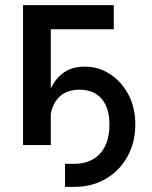

<svg xmlns="http://www.w3.org/2000/svg" viewBox="-20 -559 585 740"><path d="M230.5 161.1V72.3H266.6Q308.6 72.3 339.1 54.4Q369.6 36.6 385.7 2.7Q401.9 -31.2 401.9 -80.1Q401.9 -122.6 388.2 -152.3Q374.5 -182.1 348.6 -197.8Q322.8 -213.4 286.1 -213.4Q250 -213.4 224.6 -198Q199.2 -182.6 185.8 -153.1Q172.4 -123.5 172.4 -81.5H149.4Q149.4 -142.6 165.8 -192.9Q182.1 -243.2 217 -272.7Q252 -302.2 306.6 -302.2Q359.9 -302.2 404.1 -273.4Q448.2 -244.6 474.9 -194.6Q501.5 -144.5 501.5 -80.1Q501.5 -10.3 471.2 44.4Q440.9 99.1 387.9 130.1Q335 161.1 267.6 161.1ZM418.5 -539.1V-446.3H175.8V0H68.8V-539.1Z"/></svg>

Font: Inter 18pt Medium
Style: Regular
Weight: 500
Designer: Rasmus Andersson
Foundry: rsms
Version: Version 4.001;git-66647c0bb